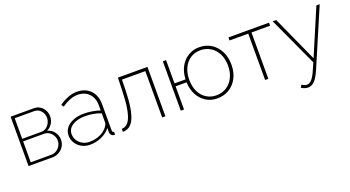

<svg xmlns="http://www.w3.org/2000/svg" viewBox="-52 -1106 3463 1900"><g transform="rotate(-20 1680.0 -156.0)"><path d="M81 0V-520H325Q364 -520 392 -501Q420 -482 435 -452.5Q450 -423 450 -391Q450 -351 429.5 -316.5Q409 -282 373 -266Q418 -254 445 -218Q472 -182 472 -136Q472 -98 453 -67Q434 -36 402 -18Q370 0 331 0ZM114 -275H315Q344 -275 367 -291.5Q390 -308 403 -333.5Q416 -359 416 -387Q416 -429 389 -460.5Q362 -492 319 -492H114ZM114 -28H331Q361 -28 385.5 -44Q410 -60 424.5 -85Q439 -110 439 -138Q439 -167 425 -192Q411 -217 388 -232.5Q365 -248 335 -248H114Z M556 -149Q556 -194 583.5 -228Q611 -262 659.5 -281.5Q708 -301 772 -301Q814 -301 859 -293.5Q904 -286 940 -273V-328Q940 -404 895.5 -450.5Q851 -497 776 -497Q738 -497 695 -480.5Q652 -464 609 -434L592 -459Q693 -528 778 -528Q868 -528 921 -473.5Q974 -419 974 -326V-52Q974 -30 992 -30V0Q977 1 973 -1Q959 -4 951 -16Q943 -28 942 -42V-87Q906 -41 848.5 -15.5Q791 10 727 10Q678 10 639.5 -11.5Q601 -33 578.5 -69Q556 -105 556 -149ZM922 -104Q940 -127 940 -148V-243Q863 -273 774 -273Q691 -273 640 -239.5Q589 -206 589 -151Q589 -115 607.5 -85Q626 -55 658 -37Q690 -19 731 -19Q793 -19 844.5 -42.5Q896 -66 922 -104Z M1074 1V-31Q1101 -31 1124 -47Q1147 -63 1164.5 -102Q1182 -141 1193 -210Q1204 -279 1207 -384L1211 -520H1522V0H1488V-488H1242L1240 -383Q1237 -271 1224.5 -196.5Q1212 -122 1191 -79Q1170 -36 1141 -17.5Q1112 1 1074 1Z M2068 10Q2001 10 1949 -22.5Q1897 -55 1866.5 -112.5Q1836 -170 1834 -244H1718V0H1684V-520H1718V-275H1834Q1837 -352 1868.5 -408.5Q1900 -465 1952 -496.5Q2004 -528 2068 -528Q2141 -528 2195.5 -492.5Q2250 -457 2280.5 -396.5Q2311 -336 2311 -258Q2311 -177 2279.5 -117Q2248 -57 2193 -23.5Q2138 10 2068 10ZM2068 -22Q2131 -22 2177.5 -52.5Q2224 -83 2250 -136.5Q2276 -190 2276 -258Q2276 -331 2249 -384.5Q2222 -438 2174.5 -467Q2127 -496 2068 -496Q2009 -496 1963.5 -466Q1918 -436 1892.5 -382Q1867 -328 1867 -258Q1867 -186 1893 -133Q1919 -80 1964.5 -51Q2010 -22 2068 -22Z M2572 0V-488H2375V-520H2802V-488H2606V0Z M2947 216Q2913 216 2878 193L2893 166Q2907 175 2919 180.5Q2931 186 2946 186Q2976 186 3001.5 154.5Q3027 123 3051 65L3080 -1L2841 -520H2878L3096 -38L3301 -520H3336L3080 78Q3047 154 3016.5 185Q2986 216 2947 216Z"/></g></svg>

Font: Raleway ExtraLight
Style: Regular
Weight: 200
Designer: Matt McInerney, Pablo Impallari, Rodrigo Fuenzalida
Foundry: Matt McInerney, Pablo Impallari, Rodrigo Fuenzalida
Version: Version 4.026